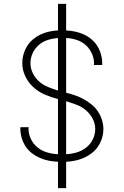

<svg xmlns="http://www.w3.org/2000/svg" viewBox="-20 -863 640 990"><path d="M279 107V-29Q255 -30 231.5 -34.5Q208 -39 186 -48.5Q164 -58 144.5 -73Q125 -88 112 -108Q99 -128 92 -151.5Q85 -175 85 -198V-207H128Q128 -205 127.5 -203.5Q127 -202 127 -200Q127 -172 139.5 -146Q152 -120 174 -102.5Q196 -85 223.5 -77Q251 -69 279 -68V-352Q245 -361 212 -375Q179 -389 152.5 -413Q126 -437 110.5 -469.5Q95 -502 95 -537Q95 -561 101.5 -583.5Q108 -606 120 -625.5Q132 -645 150 -660Q168 -675 189 -685Q210 -695 233 -700Q256 -705 279 -706V-843H321V-706Q345 -705 368 -700Q391 -695 412 -685.5Q433 -676 451.5 -660.5Q470 -645 482 -625.5Q494 -606 500.5 -583Q507 -560 507 -537V-528H464Q464 -530 464.5 -531.5Q465 -533 465 -535Q465 -562 453.5 -587.5Q442 -613 421.5 -631Q401 -649 374.5 -657.5Q348 -666 321 -667V-385Q345 -379 368 -371Q391 -363 412 -351.5Q433 -340 452 -324.5Q471 -309 484.5 -289Q498 -269 505.5 -245.5Q513 -222 513 -198Q513 -174 506 -151Q499 -128 486 -108.5Q473 -89 454 -74Q435 -59 413.5 -49.5Q392 -40 368.5 -35Q345 -30 321 -29V107ZM279 -396V-667Q252 -665 226.5 -657Q201 -649 180.5 -631.5Q160 -614 148.5 -589Q137 -564 137 -537Q137 -510 149.5 -485Q162 -460 182 -442.5Q202 -425 227.5 -414.5Q253 -404 279 -396ZM321 -68Q349 -69 375.5 -77Q402 -85 424 -102Q446 -119 458.5 -144.5Q471 -170 471 -198Q471 -226 457.5 -251.5Q444 -277 422.5 -295Q401 -313 374.5 -323Q348 -333 321 -341Z"/></svg>

Font: Iosevka Aile Extralight
Style: Regular
Weight: 200
Designer: Belleve Invis
Foundry: Belleve Invis
Version: Version 31.1.0; ttfautohint (v1.8.4)